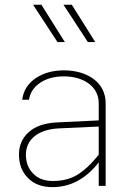

<svg xmlns="http://www.w3.org/2000/svg" viewBox="-20 -785 567 811"><path d="M426.3 -349.1C426.3 -438.5 346.7 -487.8 250.5 -487.8C202.6 -487.8 162.6 -476.6 129.9 -454.1C97.2 -431.6 78.6 -401.4 73.7 -363.8H102.5C106.9 -393.6 123 -417.5 149.9 -435.5C176.8 -453.6 210.4 -462.4 250 -462.4C330.1 -462.4 397 -421.9 397 -349.1V-276.4L222.7 -268.1C169.4 -265.6 129.4 -252 101.6 -227.1C73.7 -202.1 60.1 -170.4 60.1 -131.8C60.1 -91.3 72.8 -58.6 98.1 -33.2C123.5 -7.3 157.7 5.4 201.2 5.4C275.4 5.4 340.8 -27.3 397 -99.1V0H426.3ZM89.4 -131.8C89.4 -193.8 138.2 -238.3 228.5 -242.7L397 -250.5V-131.3C364.3 -90.8 333.5 -62.5 305.2 -45.9C276.4 -28.8 242.7 -20.5 203.6 -20.5C168 -20.5 140.1 -30.8 120.1 -51.8C99.6 -72.3 89.4 -99.1 89.4 -131.8ZM154.8 -765.1H119.6L222.7 -607.4H253.9ZM283.2 -765.1H248L351.1 -607.4H382.3Z"/></svg>

Font: Estedad Thin
Style: Regular
Weight: 100
Designer: Amin Abedi
Version: Version 7.3